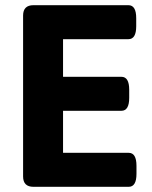

<svg xmlns="http://www.w3.org/2000/svg" viewBox="-20 -720 586 740"><path d="M475 -700Q505 -700 505 -650V-619Q505 -569 475 -569H223V-424H448Q478 -424 478 -374V-343Q478 -293 448 -293H223V-131H476Q506 -131 506 -81V-50Q506 0 476 0H109Q69 0 69 -40V-660Q69 -700 109 -700Z"/></svg>

Font: Asap VF Beta
Style: Regular
Weight: 400
Designer: Pablo Cosgaya
Foundry: Pablo Cosgaya
Version: Version 1.007